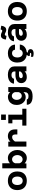

<svg xmlns="http://www.w3.org/2000/svg" viewBox="2399 -3229 1052 5890"><g transform="rotate(-90 2925.0 -284.0)"><path d="M325 12Q236 12 172 -23Q108 -58 73.5 -123Q39 -188 39 -278Q39 -369 73.5 -433.5Q108 -498 172 -533Q236 -568 325 -568Q459 -568 534.5 -491Q610 -414 610 -278Q610 -188 576 -123Q542 -58 478 -23Q414 12 325 12ZM325 -114Q385 -114 419.5 -158Q454 -202 454 -278Q454 -355 419.5 -398.5Q385 -442 325 -442Q264 -442 229.5 -398.5Q195 -355 195 -278Q195 -202 229.5 -158Q264 -114 325 -114Z M1021 -568Q1094 -568 1149.5 -529.5Q1205 -491 1237 -425Q1269 -359 1269 -278Q1269 -198 1237 -132Q1205 -66 1149.5 -27Q1094 12 1021 12Q972 12 930 -6.5Q888 -25 859 -56L856 0H706V-740H861V-503Q890 -533 931.5 -550.5Q973 -568 1021 -568ZM981 -116Q1020 -116 1049.5 -138Q1079 -160 1096 -196.5Q1113 -233 1113 -278Q1113 -324 1096 -360.5Q1079 -397 1049.5 -418.5Q1020 -440 981 -440Q939 -440 907 -414.5Q875 -389 861 -345V-212Q875 -169 907 -142.5Q939 -116 981 -116Z M1744 -278V-353Q1744 -391 1724 -414.5Q1704 -438 1664 -438Q1619 -438 1579 -408Q1539 -378 1503 -304L1487 -435Q1513 -479 1544 -508.5Q1575 -538 1612.5 -553Q1650 -568 1695 -568Q1784 -568 1842 -513.5Q1900 -459 1900 -353V-278ZM1373 0V-556H1523L1529 -456V0Z M2197 0V-556H2353V0ZM2017 0V-126H2535V0ZM2087 -430V-556H2275V-430ZM2191 -630V-776H2357V-630Z M3047 -498 3050 -556H3200V-74Q3200 55 3130.5 122.5Q3061 190 2913 190Q2834 190 2776.5 170.5Q2719 151 2687.5 111.5Q2656 72 2655 12H2819Q2824 40 2848.5 52Q2873 64 2923 64Q2985 64 3014.5 31.5Q3044 -1 3044 -58V-91Q3016 -58 2976.5 -40Q2937 -22 2890 -22Q2820 -22 2766 -58.5Q2712 -95 2681 -157Q2650 -219 2650 -293Q2650 -379 2683 -440.5Q2716 -502 2773 -534.5Q2830 -567 2900 -567Q2945 -567 2983 -548Q3021 -529 3047 -498ZM2930 -142Q2970 -142 3000.5 -169Q3031 -196 3044 -239V-351Q3031 -395 3000.5 -421Q2970 -447 2930 -447Q2894 -447 2866 -426.5Q2838 -406 2822 -372Q2806 -338 2806 -296Q2806 -254 2822 -219Q2838 -184 2866 -163Q2894 -142 2930 -142Z M3683 0 3678 -100V-374Q3678 -413 3649 -435.5Q3620 -458 3569 -458Q3520 -458 3489.5 -437.5Q3459 -417 3454 -380H3303Q3308 -439 3343 -481Q3378 -523 3437.5 -545.5Q3497 -568 3576 -568Q3654 -568 3712 -544.5Q3770 -521 3801.5 -475.5Q3833 -430 3833 -364V0ZM3505 12Q3450 12 3408 -9.5Q3366 -31 3343 -69Q3320 -107 3320 -155Q3320 -241 3386.5 -288.5Q3453 -336 3570 -336H3693V-228L3566 -227Q3523 -227 3497.5 -211.5Q3472 -196 3472 -165Q3472 -143 3490.5 -127Q3509 -111 3543 -111Q3590 -111 3626.5 -134.5Q3663 -158 3687 -199L3704 -94Q3679 -39 3627.5 -13.5Q3576 12 3505 12Z M4233 12Q4145 12 4081.5 -23Q4018 -58 3984.5 -123Q3951 -188 3951 -278Q3951 -370 3986.5 -435Q4022 -500 4086 -534Q4150 -568 4237 -568Q4313 -568 4371.5 -541Q4430 -514 4464.5 -465.5Q4499 -417 4502 -350H4346Q4338 -396 4310.5 -418.5Q4283 -441 4237 -441Q4199 -441 4169.5 -422Q4140 -403 4123.5 -367Q4107 -331 4107 -278Q4107 -199 4143.5 -156Q4180 -113 4233 -113Q4264 -113 4287.5 -124Q4311 -135 4327 -155.5Q4343 -176 4349 -202H4505Q4499 -137 4463 -89Q4427 -41 4368 -14.5Q4309 12 4233 12ZM4226 222Q4203 222 4177 217.5Q4151 213 4127 205V137Q4141 142 4161.5 145.5Q4182 149 4200 149Q4219 149 4233.5 144Q4248 139 4248 127Q4248 117 4233.5 111.5Q4219 106 4202 106Q4193 106 4184.5 107.5Q4176 109 4169 111L4147 72L4208 -28L4285 -5L4251 45Q4255 44 4258.5 43.5Q4262 43 4265 43Q4288 43 4310.5 52Q4333 61 4348 79.5Q4363 98 4363 127Q4363 160 4344 181Q4325 202 4294 212Q4263 222 4226 222Z M4983 0 4978 -100V-374Q4978 -413 4949 -435.5Q4920 -458 4869 -458Q4820 -458 4789.5 -437.5Q4759 -417 4754 -380H4603Q4608 -439 4643 -481Q4678 -523 4737.5 -545.5Q4797 -568 4876 -568Q4954 -568 5012 -544.5Q5070 -521 5101.5 -475.5Q5133 -430 5133 -364V0ZM4805 12Q4750 12 4708 -9.5Q4666 -31 4643 -69Q4620 -107 4620 -155Q4620 -241 4686.5 -288.5Q4753 -336 4870 -336H4993V-228L4866 -227Q4823 -227 4797.5 -211.5Q4772 -196 4772 -165Q4772 -143 4790.5 -127Q4809 -111 4843 -111Q4890 -111 4926.5 -134.5Q4963 -158 4987 -199L5004 -94Q4979 -39 4927.5 -13.5Q4876 12 4805 12ZM4770 -611 4657 -629Q4662 -696 4692.5 -739Q4723 -782 4781 -782Q4809 -782 4829.5 -776Q4850 -770 4866 -761.5Q4882 -753 4895.5 -747Q4909 -741 4923 -741Q4945 -741 4954.5 -756Q4964 -771 4966 -790L5081 -772Q5074 -706 5042.5 -662.5Q5011 -619 4954 -619Q4922 -619 4897 -630Q4872 -641 4851.5 -651.5Q4831 -662 4811 -662Q4790 -662 4781 -646.5Q4772 -631 4770 -611Z M5525 12Q5436 12 5372 -23Q5308 -58 5273.5 -123Q5239 -188 5239 -278Q5239 -369 5273.5 -433.5Q5308 -498 5372 -533Q5436 -568 5525 -568Q5659 -568 5734.5 -491Q5810 -414 5810 -278Q5810 -188 5776 -123Q5742 -58 5678 -23Q5614 12 5525 12ZM5525 -114Q5585 -114 5619.5 -158Q5654 -202 5654 -278Q5654 -355 5619.5 -398.5Q5585 -442 5525 -442Q5464 -442 5429.5 -398.5Q5395 -355 5395 -278Q5395 -202 5429.5 -158Q5464 -114 5525 -114Z"/></g></svg>

Font: Azeret Mono
Style: Bold
Weight: 700
Designer: Martin Vácha
Foundry: Displaay
Version: Version 1.002